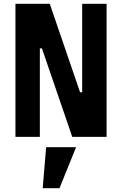

<svg xmlns="http://www.w3.org/2000/svg" viewBox="-20 -718 640 1007"><path d="M200 -464H189V0H61V-698H241L400 -234H411V-698H539V0H359ZM222 54H379L292 269H204Z"/></svg>

Font: iA Writer Mono V
Style: Regular
Weight: 400
Designer: Mike Abbink, Paul van der Laan, Pieter van Rosmalen
Foundry: Bold Monday
Version: Version 2.000